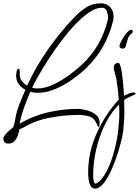

<svg xmlns="http://www.w3.org/2000/svg" viewBox="-29 -741 829 1146"><path d="M22 116Q-9 116 -9 86Q-9 76 3 62Q15 48 29 35.5Q43 23 50 18Q55 5 57.5 -6Q60 -17 62 -30Q69 -74 87 -119.5Q105 -165 123 -205Q98 -218 82.5 -239.5Q67 -261 67 -290Q67 -297 70 -313.5Q73 -330 80 -330Q89 -330 89 -315Q89 -300 89 -294Q89 -273 102.5 -256Q116 -239 133 -230Q185 -343 258 -447Q331 -551 417 -640Q450 -675 487 -698Q524 -721 573 -721Q608 -721 628.5 -698.5Q649 -676 649 -642Q649 -629 646 -617Q626 -534 585.5 -462.5Q545 -391 483 -332Q447 -298 399.5 -264.5Q352 -231 299.5 -209Q247 -187 195 -187Q184 -187 173 -188.5Q162 -190 152 -194Q132 -147 115 -100Q98 -53 88 -2Q165 -49 255 -70Q345 -91 435 -91Q459 -91 490 -82.5Q521 -74 543.5 -56Q566 -38 566 -7Q566 -5 564.5 6Q563 17 560 19Q552 9 549 0Q535 -36 505 -45.5Q475 -55 439 -55Q360 -55 273.5 -39.5Q187 -24 117 17Q110 21 102.5 24.5Q95 28 87 31Q84 48 77 68Q70 88 57 102Q44 116 22 116ZM193 -213Q240 -213 289.5 -236.5Q339 -260 384 -293Q429 -326 461 -356Q520 -412 558 -479Q596 -546 615 -625Q616 -628 616 -631Q616 -634 616 -637Q616 -654 608.5 -674.5Q601 -695 579 -695Q545 -695 504.5 -668Q464 -641 421.5 -596.5Q379 -552 338.5 -498.5Q298 -445 263 -391Q228 -337 202 -291.5Q176 -246 163 -218Q168 -215 178 -214Q188 -213 193 -213ZM703 -451Q696 -451 690 -454.5Q684 -458 684 -465Q684 -473 691.5 -489Q699 -505 710 -522Q721 -539 733 -551Q745 -563 755 -563Q763 -563 763 -554Q763 -547 759 -542.5Q755 -538 750 -535Q742 -530 736.5 -516Q731 -502 727.5 -487Q724 -472 721 -463Q718 -451 703 -451ZM539 385Q520 385 511 367Q502 349 499.5 326.5Q497 304 497 291Q497 169 547 57Q597 -55 677 -144L680 -148Q675 -212 665 -273Q662 -287 656 -306.5Q650 -326 650 -340Q650 -351 658 -358.5Q666 -366 677 -366Q684 -366 689.5 -348Q695 -330 699 -303Q703 -276 705.5 -248Q708 -220 709.5 -198Q711 -176 711 -169Q725 -176 739.5 -182.5Q754 -189 769 -189Q772 -189 776 -188Q780 -187 780 -182Q780 -179 767 -173Q754 -167 738 -159.5Q722 -152 712 -144L713 -93Q714 -61 712 -28.5Q710 4 707 36Q705 57 695.5 96.5Q686 136 671 182.5Q656 229 636.5 272.5Q617 316 594.5 346.5Q572 377 548 384Q545 385 539 385ZM541 355Q547 355 557 347Q567 339 571 335Q594 309 612.5 271.5Q631 234 644 191.5Q657 149 665.5 107Q674 65 677 32Q680 4 682 -23.5Q684 -51 683 -78L682 -117Q643 -80 614 -29Q585 22 565.5 79.5Q546 137 536.5 195Q527 253 527 305Q527 312 528 324Q529 336 532 345.5Q535 355 541 355Z"/></svg>

Font: Licorice
Style: Regular
Weight: 400
Designer: Robert E. Leuschke
Foundry: Robert E. Leuschke
Version: Version 1.010; ttfautohint (v1.8.3)